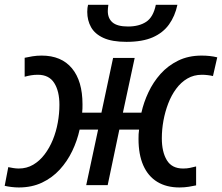

<svg xmlns="http://www.w3.org/2000/svg" viewBox="-34 -783 939 812"><path d="M45.4 9.8Q30.3 9.8 14.4 7.8Q-1.5 5.9 -14.2 2.9L1 -76.2Q10.3 -74.2 22 -72.3Q33.7 -70.3 45.4 -70.3Q79.1 -70.3 106.4 -86.4Q133.8 -102.5 154.5 -129.9Q175.3 -157.2 189.5 -191.9Q203.6 -226.6 210.4 -264.6Q217.3 -302.7 217.3 -339.8Q217.3 -397.5 195.3 -432.1Q173.3 -466.8 126 -466.8Q110.8 -466.8 97.7 -464.6Q84.5 -462.4 70.3 -458.5V-538.6Q85 -542 103.3 -544.9Q121.6 -547.9 142.1 -547.9Q225.6 -547.9 270.3 -494.1Q314.9 -440.4 314.9 -341.8Q314.9 -333.5 314.7 -324.2Q314.5 -314.9 313.5 -306.6H395L444.3 -538.1H535.6L485.8 -306.6H564Q573.7 -350.1 593.8 -392.8Q613.8 -435.5 645 -470.5Q676.3 -505.4 719.5 -526.6Q762.7 -547.9 818.8 -547.9Q836.9 -547.9 853 -546.1Q869.1 -544.4 884.8 -540.5L866.7 -461.4Q856.4 -463.9 844 -465.3Q831.5 -466.8 819.8 -466.8Q785.6 -466.8 758.5 -450.9Q731.4 -435.1 711.2 -407.7Q690.9 -380.4 677.5 -345.5Q664.1 -310.5 657.2 -272.7Q650.4 -234.9 650.4 -198.2Q650.4 -140.6 671.6 -105.5Q692.9 -70.3 740.2 -70.3Q756.8 -70.3 769.3 -73Q781.7 -75.7 795.4 -79.1V1Q782.7 3.9 764.4 6.8Q746.1 9.8 725.1 9.8Q669.9 9.8 631.1 -13.9Q592.3 -37.6 572 -83.5Q551.8 -129.4 551.8 -195.3Q551.8 -205.6 552.2 -215.8Q552.7 -226.1 554.2 -234.9H470.7L421.4 0H330.6L380.9 -234.9H302.7Q292.5 -188 271.5 -144.3Q250.5 -100.6 218.8 -65.9Q187 -31.2 143.8 -10.7Q100.6 9.8 45.4 9.8ZM501 -606Q439.9 -606 403.6 -622.6Q367.2 -639.2 351.1 -668Q335 -696.8 335 -732.9Q335 -740.7 335.9 -749.3Q336.9 -757.8 338.4 -762.7H424.3Q423.3 -754.9 422.6 -748.8Q421.9 -742.7 421.9 -736.3Q421.9 -705.1 442.1 -688Q462.4 -670.9 507.3 -670.9Q554.2 -670.9 584.2 -690.7Q614.3 -710.4 625 -762.7H716.3Q706.1 -714.8 680.9 -679.7Q655.8 -644.5 612.1 -625.2Q568.4 -606 501 -606Z"/></svg>

Font: Open Sans Medium
Style: Italic
Weight: 500
Italic angle: -12°
Designer: Monotype Design Team
Foundry: Monotype Imaging Inc.
Version: Version 3.000